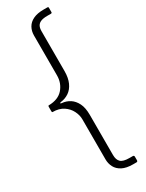

<svg xmlns="http://www.w3.org/2000/svg" viewBox="-236 -775 739 974"><g transform="rotate(-30 133.5 -288.5)"><path d="M116 -652Q116 -678 127.5 -698.5Q139 -719 163 -730.5Q187 -742 224 -742H245Q252 -742 252 -737V-711Q252 -705 245 -705H224Q201 -705 187 -699.5Q173 -694 166.5 -682.5Q160 -671 160 -652V-419Q160 -379 147.5 -351.5Q135 -324 113.5 -309.5Q92 -295 66 -292Q60 -291 59.5 -288.5Q59 -286 66 -285Q92 -283 113 -269.5Q134 -256 147 -230Q160 -204 160 -162V73Q160 101 174 114.5Q188 128 225 128H244Q252 128 252 136V157Q252 165 244 165H225Q186 165 162 152.5Q138 140 127 119Q116 98 116 73V-162Q116 -186 103.5 -211Q91 -236 66 -252.5Q41 -269 4 -269Q0 -269 0 -275V-302Q0 -308 4 -308Q60 -309 88 -341.5Q116 -374 116 -419V-652Z"/></g></svg>

Font: Libre Franklin Thin
Style: Regular
Weight: 100
Designer: Pablo Impallari, Rodrigo Fuenzalida, Nhung Nguyen
Foundry: Impallari Type
Version: Version 3.000